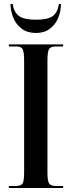

<svg xmlns="http://www.w3.org/2000/svg" viewBox="-20 -935 357 955"><path d="M24 0V-10H60Q85 -10 92.5 -23Q100 -36 100 -76V-635Q100 -677 92.5 -690.5Q85 -704 60 -704H24V-714H294V-704H257Q232 -704 224 -690.5Q216 -677 216 -635V-76Q216 -36 224 -23Q232 -10 257 -10H294V0ZM159 -771Q117 -771 89 -791.5Q61 -812 47 -845Q33 -878 32 -915H43Q49 -875 73.5 -856Q98 -837 159 -837Q219 -837 243 -855.5Q267 -874 273 -915H283Q283 -878 269 -845Q255 -812 227.5 -791.5Q200 -771 159 -771Z"/></svg>

Font: Noto Serif Display ExtraCondensed SemiBold
Style: Regular
Weight: 600
Width: 2
Designer: Monotype Design Team
Foundry: Monotype Imaging Inc.
Version: Version 2.009